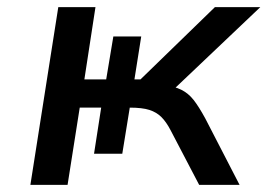

<svg xmlns="http://www.w3.org/2000/svg" viewBox="-20 -517 748 537"><path d="M65 0 143 -497H247L216 -295H277L297 -415H375L356 -295H373L581 -497H708L451 -253L432 -280Q467 -276 487 -266Q507 -256 521.5 -237.5Q536 -219 554 -186L650 0H537L457 -153Q445 -176 431.5 -189.5Q418 -203 398 -209.5Q378 -216 342 -216H327L347 -241L322 -87H243L263 -216H203L169 0Z"/></svg>

Font: Nunito Sans 7pt SemiExpanded Medium
Style: Italic
Weight: 500
Width: 6
Italic angle: -9°
Designer: Vernon Adams
Foundry: Vernon Adams
Version: Version 3.101;gftools[0.9.27]